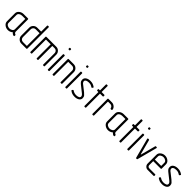

<svg xmlns="http://www.w3.org/2000/svg" viewBox="445 -2257 3878 3878"><g transform="rotate(45 2384.0 -318.0)"><path d="M45.4 -341.3Q45.4 -389.6 86.4 -422.1Q127.4 -454.6 181.6 -454.6H304.2Q318.4 -454.6 318.4 -440.9V-90.8Q318.4 -74.7 328.4 -62.3Q338.4 -49.8 353 -46.4Q363.8 -43.9 363.8 -32.7V-15.6Q363.8 2 346.7 -1Q328.1 -3.9 313 -13.9Q297.9 -23.9 290.5 -38.1Q290 -39.6 288.6 -39.6Q287.1 -39.6 285.2 -38.6Q283.2 -37.6 281.7 -36.4Q280.3 -35.2 278.3 -33.7Q276.4 -32.2 275.9 -31.7Q234.4 0 181.6 0Q127.9 0 86.7 -33Q45.4 -65.9 45.4 -114.3ZM181.6 -45.4Q216.8 -45.4 244.9 -64.5Q272.9 -83.5 272.9 -114.3V-404.8Q272.9 -409.2 268.6 -409.2H181.6Q146.5 -409.2 118.7 -390.1Q90.8 -371.1 90.8 -341.3V-114.3Q90.8 -83.5 118.4 -64.5Q146 -45.4 181.6 -45.4Z M454.1 -341.3Q454.1 -387.7 487.8 -421.1Q521.5 -454.6 568.4 -454.6H677.2Q681.6 -454.6 681.6 -459V-622.6Q681.6 -636.2 695.3 -636.2H712.9Q727.1 -636.2 727.1 -622.6V-13.7Q727.1 0 712.9 0H568.4Q521 0 487.5 -33.7Q454.1 -67.4 454.1 -114.3ZM499.5 -114.3Q499.5 -85.9 519.8 -65.7Q540 -45.4 568.4 -45.4H677.2Q681.6 -45.4 681.6 -49.8V-404.8Q681.6 -409.2 677.2 -409.2H568.4Q540.5 -409.2 520 -389.2Q499.5 -369.1 499.5 -341.3Z M1113.3 -454.6Q1159.7 -454.6 1193.1 -421.1Q1226.6 -387.7 1226.6 -341.3V-13.7Q1226.6 0 1212.9 0H1195.8Q1181.2 0 1181.2 -13.7V-341.3Q1181.2 -369.1 1161.1 -389.2Q1141.1 -409.2 1113.3 -409.2H1048.8Q1044.9 -409.2 1044.9 -404.8V-13.7Q1044.9 0 1030.8 0H1014.2Q999 0 999 -13.7V-404.8Q999 -409.2 995.1 -409.2H867.2Q862.8 -409.2 862.8 -404.8V-13.7Q862.8 0 849.1 0H831.1Q817.4 0 817.4 -13.7V-440.9Q817.4 -454.6 831.1 -454.6Z M1362.8 -622.6V-605.5Q1362.8 -590.8 1349.1 -590.8H1331.1Q1317.4 -590.8 1317.4 -605.5V-622.6Q1317.4 -636.2 1331.1 -636.2H1349.1Q1362.8 -636.2 1362.8 -622.6ZM1362.8 -440.9V-13.7Q1362.8 0 1349.1 0H1331.1Q1317.4 0 1317.4 -13.7V-440.9Q1317.4 -454.6 1331.1 -454.6H1349.1Q1362.8 -454.6 1362.8 -440.9Z M1612.3 -454.6Q1659.7 -454.6 1693.1 -421.4Q1726.6 -388.2 1726.6 -341.3V-13.7Q1726.6 0 1712.4 0H1694.8Q1681.2 0 1681.2 -13.7V-341.3Q1681.2 -369.1 1660.6 -389.2Q1640.1 -409.2 1612.3 -409.2H1503.4Q1499 -409.2 1499 -404.8V-13.7Q1499 0 1485.4 0H1467.3Q1453.6 0 1453.6 -13.7V-440.9Q1453.6 -454.6 1467.3 -454.6Z M1862.3 -622.6V-605.5Q1862.3 -590.8 1848.6 -590.8H1830.6Q1816.9 -590.8 1816.9 -605.5V-622.6Q1816.9 -636.2 1830.6 -636.2H1848.6Q1862.3 -636.2 1862.3 -622.6ZM1862.3 -440.9V-13.7Q1862.3 0 1848.6 0H1830.6Q1816.9 0 1816.9 -13.7V-440.9Q1816.9 -454.6 1830.6 -454.6H1848.6Q1862.3 -454.6 1862.3 -440.9Z M2089.4 -454.6Q2131.3 -454.6 2160.4 -444.8Q2189.5 -435.1 2220.7 -413.1Q2226.6 -409.2 2226.6 -402.8Q2226.6 -398.4 2222.7 -393.1L2211.9 -379.4Q2201.7 -369.1 2192.9 -377.4Q2165 -395.5 2144.8 -402.3Q2124.5 -409.2 2089.4 -409.2Q2067.4 -409.2 2047.6 -404.3Q2027.8 -399.4 2013.2 -387.5Q1998.5 -375.5 1998.5 -358.4Q1998.5 -353.5 1999.5 -348.6Q2000.5 -343.8 2001.5 -339.8Q2002.4 -335.9 2005.4 -331.3Q2008.3 -326.7 2009.8 -324Q2011.2 -321.3 2015.4 -316.9Q2019.5 -312.5 2021 -310.8Q2022.5 -309.1 2027.6 -304.9Q2032.7 -300.8 2033.9 -299.8Q2035.2 -298.8 2041 -294.4Q2046.9 -290 2047.4 -289.6L2160.2 -200.7Q2186 -179.7 2205.1 -157.7Q2225.6 -134.3 2225.6 -96.2Q2225.6 -50.8 2185.5 -25.4Q2145.5 0 2089.4 0Q2047.4 0 2017.8 -9.8Q1988.3 -19.5 1959.5 -41Q1952.6 -45.9 1952.6 -52.2Q1952.6 -56.6 1956.1 -61.5L1966.8 -75.2Q1975.6 -85.4 1986.8 -77.1Q2029.3 -45.4 2089.4 -45.4Q2126.5 -45.4 2153.3 -58.1Q2180.2 -70.8 2180.2 -97.2Q2180.2 -103.5 2178.7 -109.9Q2177.2 -116.2 2173.6 -122.1Q2169.9 -127.9 2167.2 -132.1Q2164.6 -136.2 2158.2 -142.1Q2151.9 -147.9 2149.4 -150.4Q2147 -152.8 2139.9 -158.4Q2132.8 -164.1 2131.8 -165L2019.5 -253.9Q1993.2 -273.4 1973.6 -295.9Q1953.1 -319.3 1953.1 -356Q1953.1 -402.8 1992.4 -428.7Q2031.7 -454.6 2089.4 -454.6Z M2330.1 -454.6H2357.9Q2361.8 -454.6 2361.8 -459V-622.6Q2361.8 -636.2 2375.5 -636.2H2393.6Q2407.2 -636.2 2407.2 -622.6V-459Q2407.2 -454.6 2411.6 -454.6H2484.4Q2498 -454.6 2498 -440.9V-423.8Q2498 -409.2 2484.4 -409.2H2411.6Q2407.2 -409.2 2407.2 -404.8V-13.7Q2407.2 0 2393.6 0H2375.5Q2361.8 0 2361.8 -13.7V-404.8Q2361.8 -409.2 2357.9 -409.2H2330.1Q2316.4 -409.2 2316.4 -423.8V-440.9Q2316.4 -454.6 2330.1 -454.6Z M2703.1 -454.6Q2744.6 -454.6 2780 -424.3Q2815.4 -394 2815.4 -354Q2815.4 -341.3 2801.3 -341.3H2783.2Q2771 -341.3 2769.5 -353Q2766.1 -375.5 2747.1 -392.3Q2728 -409.2 2703.1 -409.2H2638.7Q2634.3 -409.2 2634.3 -404.8V-13.7Q2634.3 0 2620.6 0H2602.5Q2588.9 0 2588.9 -13.7V-440.9Q2588.9 -454.6 2602.5 -454.6Z M2905.8 -341.3Q2905.8 -389.6 2946.8 -422.1Q2987.8 -454.6 3042 -454.6H3164.6Q3178.7 -454.6 3178.7 -440.9V-90.8Q3178.7 -74.7 3188.7 -62.3Q3198.7 -49.8 3213.4 -46.4Q3224.1 -43.9 3224.1 -32.7V-15.6Q3224.1 2 3207 -1Q3188.5 -3.9 3173.3 -13.9Q3158.2 -23.9 3150.9 -38.1Q3150.4 -39.6 3148.9 -39.6Q3147.5 -39.6 3145.5 -38.6Q3143.6 -37.6 3142.1 -36.4Q3140.6 -35.2 3138.7 -33.7Q3136.7 -32.2 3136.2 -31.7Q3094.7 0 3042 0Q2988.3 0 2947 -33Q2905.8 -65.9 2905.8 -114.3ZM3042 -45.4Q3077.1 -45.4 3105.2 -64.5Q3133.3 -83.5 3133.3 -114.3V-404.8Q3133.3 -409.2 3128.9 -409.2H3042Q3006.8 -409.2 2979 -390.1Q2951.2 -371.1 2951.2 -341.3V-114.3Q2951.2 -83.5 2978.8 -64.5Q3006.3 -45.4 3042 -45.4Z M3328.1 -454.6H3356Q3359.9 -454.6 3359.9 -459V-622.6Q3359.9 -636.2 3373.5 -636.2H3391.6Q3405.3 -636.2 3405.3 -622.6V-459Q3405.3 -454.6 3409.7 -454.6H3482.4Q3496.1 -454.6 3496.1 -440.9V-423.8Q3496.1 -409.2 3482.4 -409.2H3409.7Q3405.3 -409.2 3405.3 -404.8V-13.7Q3405.3 0 3391.6 0H3373.5Q3359.9 0 3359.9 -13.7V-404.8Q3359.9 -409.2 3356 -409.2H3328.1Q3314.5 -409.2 3314.5 -423.8V-440.9Q3314.5 -454.6 3328.1 -454.6Z M3632.3 -622.6V-605.5Q3632.3 -590.8 3618.7 -590.8H3600.6Q3586.9 -590.8 3586.9 -605.5V-622.6Q3586.9 -636.2 3600.6 -636.2H3618.7Q3632.3 -636.2 3632.3 -622.6ZM3632.3 -440.9V-13.7Q3632.3 0 3618.7 0H3600.6Q3586.9 0 3586.9 -13.7V-440.9Q3586.9 -454.6 3600.6 -454.6H3618.7Q3632.3 -454.6 3632.3 -440.9Z M3771.5 -443.8 3855 -127.9Q3855 -124.5 3858.9 -124.5Q3862.8 -124.5 3863.8 -127.9L3947.3 -443.8Q3948.2 -454.6 3960.9 -454.6H3977.5Q3992.7 -454.6 3992.7 -443.4Q3992.7 -439 3991.7 -436.5L3879.4 -10.7Q3877 0 3865.7 0H3853Q3842.3 0 3839.4 -10.7L3727.1 -436.5Q3726.6 -439 3726.6 -442.9Q3726.6 -454.6 3741.2 -454.6H3757.8Q3769 -454.6 3771.5 -443.8Z M4222.7 -409.2Q4187.5 -409.2 4159.7 -390.1Q4131.8 -371.1 4131.8 -341.3V-254.9Q4131.8 -250.5 4136.2 -250.5H4309.6Q4314 -250.5 4314 -254.9V-341.3Q4314 -371.1 4285.6 -390.1Q4257.3 -409.2 4222.7 -409.2ZM4222.7 -454.6Q4276.4 -454.6 4317.9 -421.9Q4359.4 -389.2 4359.4 -341.3V-218.8Q4359.4 -205.1 4345.2 -205.1H4136.2Q4131.8 -205.1 4131.8 -200.7V-90.8Q4131.8 -71.8 4145 -58.6Q4158.2 -45.4 4177.2 -45.4H4345.2Q4359.4 -45.4 4359.4 -31.7V-13.7Q4359.4 0 4345.2 0H4177.2Q4139.6 0 4113 -26.9Q4086.4 -53.7 4086.4 -90.8V-341.3Q4086.4 -389.6 4127.4 -422.1Q4168.5 -454.6 4222.7 -454.6Z M4585.9 -454.6Q4627.9 -454.6 4657 -444.8Q4686 -435.1 4717.3 -413.1Q4723.1 -409.2 4723.1 -402.8Q4723.1 -398.4 4719.2 -393.1L4708.5 -379.4Q4698.2 -369.1 4689.5 -377.4Q4661.6 -395.5 4641.4 -402.3Q4621.1 -409.2 4585.9 -409.2Q4564 -409.2 4544.2 -404.3Q4524.4 -399.4 4509.8 -387.5Q4495.1 -375.5 4495.1 -358.4Q4495.1 -353.5 4496.1 -348.6Q4497.1 -343.8 4498 -339.8Q4499 -335.9 4502 -331.3Q4504.9 -326.7 4506.3 -324Q4507.8 -321.3 4512 -316.9Q4516.1 -312.5 4517.6 -310.8Q4519 -309.1 4524.2 -304.9Q4529.3 -300.8 4530.5 -299.8Q4531.7 -298.8 4537.6 -294.4Q4543.5 -290 4543.9 -289.6L4656.7 -200.7Q4682.6 -179.7 4701.7 -157.7Q4722.2 -134.3 4722.2 -96.2Q4722.2 -50.8 4682.1 -25.4Q4642.1 0 4585.9 0Q4543.9 0 4514.4 -9.8Q4484.9 -19.5 4456.1 -41Q4449.2 -45.9 4449.2 -52.2Q4449.2 -56.6 4452.6 -61.5L4463.4 -75.2Q4472.2 -85.4 4483.4 -77.1Q4525.9 -45.4 4585.9 -45.4Q4623 -45.4 4649.9 -58.1Q4676.8 -70.8 4676.8 -97.2Q4676.8 -103.5 4675.3 -109.9Q4673.8 -116.2 4670.2 -122.1Q4666.5 -127.9 4663.8 -132.1Q4661.1 -136.2 4654.8 -142.1Q4648.4 -147.9 4646 -150.4Q4643.6 -152.8 4636.5 -158.4Q4629.4 -164.1 4628.4 -165L4516.1 -253.9Q4489.7 -273.4 4470.2 -295.9Q4449.7 -319.3 4449.7 -356Q4449.7 -402.8 4489 -428.7Q4528.3 -454.6 4585.9 -454.6Z"/></g></svg>

Font: GOSTRUS
Style: type A
Weight: 200
Designer: Юрий и Татьяна Кривогуз
Version: Version 01.0